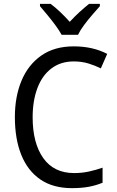

<svg xmlns="http://www.w3.org/2000/svg" viewBox="-20 -964 604 994"><path d="M362 -646Q294 -646 246 -609.5Q198 -573 173.5 -507.5Q149 -442 149 -357Q149 -223 204 -145.5Q259 -68 364 -68Q404 -68 440.5 -76Q477 -84 511 -96V-18Q477 -4 439.5 3Q402 10 352 10Q255 10 189.5 -34.5Q124 -79 90.5 -161.5Q57 -244 57 -358Q57 -464 91.5 -546.5Q126 -629 194 -676.5Q262 -724 362 -724Q460 -724 535 -685L502 -610Q472 -625 437.5 -635.5Q403 -646 362 -646ZM299 -784Q287 -806 267.5 -832.5Q248 -859 226.5 -885Q205 -911 187 -932V-944H242Q265 -927 291 -902.5Q317 -878 341 -851Q367 -879 391 -901Q415 -923 441 -944H497V-932Q480 -913 457.5 -887Q435 -861 415 -834Q395 -807 384 -784Z"/></svg>

Font: Noto Sans Telugu SemiCondensed
Style: Regular
Weight: 400
Width: 4
Designer: Jelle Bosma - Monotype Design Team
Foundry: Monotype Imaging Inc.
Version: Version 2.005; ttfautohint (v1.8.4.7-5d5b)